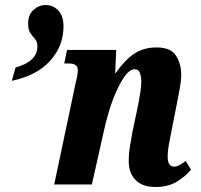

<svg xmlns="http://www.w3.org/2000/svg" viewBox="-20 -735 800 765"><path d="M599 10Q546 10 518.5 -19.5Q491 -49 493 -100Q493 -122 497 -147.5Q501 -173 508 -211L525 -291Q528 -304 532 -325.5Q536 -347 539.5 -369.5Q543 -392 543 -409Q543 -427 538 -443Q533 -459 516 -459Q498 -459 479.5 -434.5Q461 -410 444 -372Q427 -334 414.5 -292.5Q402 -251 395 -218L346 0H196L280 -398Q283 -411 286.5 -426.5Q290 -442 290 -456Q290 -482 255 -482H236L247 -536H443L439 -444H441Q478 -497 515.5 -521.5Q553 -546 604 -546Q660 -546 681 -513.5Q702 -481 702 -438Q702 -411 695 -376Q688 -341 683 -313L663 -212Q657 -182 652.5 -157Q648 -132 648 -111Q648 -71 674 -71Q692 -71 720 -94L741 -59Q721 -34 686 -12Q651 10 599 10ZM42 -466Q129 -490 129 -550Q129 -569 119.5 -579.5Q110 -590 101 -603Q92 -616 92 -642Q92 -676 113.5 -695.5Q135 -715 162 -715Q192 -715 212.5 -693Q233 -671 233 -630Q233 -552 180 -493Q127 -434 27 -413Z"/></svg>

Font: Noto Serif ExtraCondensed ExtraBold
Style: Italic
Weight: 800
Width: 2
Italic angle: -12°
Designer: Monotype Design Team
Foundry: Monotype Imaging Inc.
Version: Version 2.013